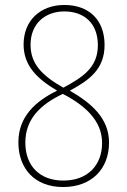

<svg xmlns="http://www.w3.org/2000/svg" viewBox="-20 -743 512 773"><path d="M234 10C350 10 419 -64 419 -169C419 -268 346 -329 261 -378C339 -420 401 -464 401 -562C401 -664 337 -723 239 -723C143 -723 75 -661 75 -564C75 -477 131 -425 210 -378C122 -335 54 -273 54 -170C54 -64 120 10 234 10ZM235 -390C149 -439 103 -486 103 -563C103 -647 161 -697 239 -697C318 -697 374 -650 374 -561C374 -471 313 -432 235 -390ZM235 -16C140 -16 82 -75 82 -169C82 -263 142 -322 233 -365C347 -306 391 -240 391 -167C391 -80 335 -16 235 -16Z"/></svg>

Font: Noto Sans Oriya Cond Thin
Style: Regular
Weight: 100
Width: 3
Designer: Amélie Bonet and Sol Matas
Foundry: Google LLC
Version: Version 2.006